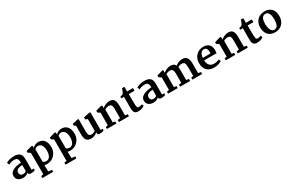

<svg xmlns="http://www.w3.org/2000/svg" viewBox="253 -2553 7137 4678"><g transform="rotate(-30 3821.5 -214.0)"><path d="M43 -177.2C24.4 -77.6 83.5 12.7 224.6 12.7C294.4 12.7 341.8 -13.7 375 -46.9V-42.5C375 6.8 425.3 12.7 449.7 12.7C485.8 12.7 533.2 6.3 561.5 -12.2V-55.7H498.5L499 -368.2C499 -520 407.7 -559.6 288.6 -559.6C188.5 -559.6 96.2 -527.3 63.5 -500.5L89.8 -438.5C118.2 -454.1 178.7 -478.5 243.2 -478.5C313.5 -478.5 359.9 -457 359.9 -353.5V-335C265.6 -335 64.9 -300.8 43 -177.2ZM179.7 -160.2C179.7 -249.5 289.6 -271 359.9 -271C359.9 -213.9 359.4 -157.2 359.4 -100.1C340.8 -85 317.4 -70.3 289.6 -67.9C219.2 -62.5 179.7 -90.8 179.7 -160.2Z M624.5 193.4V249.5H929.2V193.4L828.6 180.7V104L823.7 1.5C842.8 5.9 871.1 11.7 899.9 11.7C1069.8 11.7 1193.4 -126 1193.4 -290.5C1193.4 -493.2 1088.4 -562 975.1 -562C886.7 -562 826.7 -511.7 811 -489.7V-549.8L781.7 -559.6L623 -512.2V-464.4L690.9 -421.4V180.7ZM828.6 -97.2V-258.8L828.1 -443.4C842.8 -457.5 873 -484.4 918.5 -484.4C981 -484.4 1057.6 -438 1056.6 -269.5C1055.7 -109.4 982.4 -59.1 922.4 -59.1C879.4 -59.1 840.8 -73.2 828.6 -97.2Z M1277.8 193.4V249.5H1582.5V193.4L1481.9 180.7V104L1477.1 1.5C1496.1 5.9 1524.4 11.7 1553.2 11.7C1723.1 11.7 1846.7 -126 1846.7 -290.5C1846.7 -493.2 1741.7 -562 1628.4 -562C1540 -562 1480 -511.7 1464.4 -489.7V-549.8L1435.1 -559.6L1276.4 -512.2V-464.4L1344.2 -421.4V180.7ZM1481.9 -97.2V-258.8L1481.4 -443.4C1496.1 -457.5 1526.4 -484.4 1571.8 -484.4C1634.3 -484.4 1710.9 -438 1710 -269.5C1709 -109.4 1635.7 -59.1 1575.7 -59.1C1532.7 -59.1 1494.1 -73.2 1481.9 -97.2Z M1974.1 -205.6C1974.6 -65.9 2004.9 12.2 2148.4 12.2C2200.2 12.2 2272.5 -14.6 2317.9 -61.5V-33.7C2317.9 1 2343.8 15.1 2379.4 15.1C2422.9 15.1 2476.6 3.4 2497.1 -9.8V-55.7H2439.9V-551.3L2418.9 -559.6L2242.7 -522.5V-466.8L2304.2 -440.4V-109.4C2287.6 -92.8 2240.2 -70.8 2196.3 -70.8C2125 -70.8 2108.4 -116.2 2108.4 -212.4V-550.8L2086.4 -559.6L1926.3 -522.5V-472.7L1974.1 -446.8Z M2585.9 0H2853.5V-55.7L2788.1 -67.9V-430.2C2818.8 -452.1 2864.3 -463.9 2888.7 -464.8C2978 -466.8 2994.1 -426.3 2994.1 -315.4V-68.4L2922.9 -55.7V0H3205.6V-55.7L3132.8 -67.4V-335.4C3132.8 -485.4 3094.7 -561 2971.7 -559.6C2900.4 -558.6 2818.8 -523.4 2770.5 -479V-549.8L2740.2 -559.6L2581.5 -512.2V-464.4L2649.4 -421.4V-66.9L2585.9 -55.7Z M3336.9 -150.9C3336.9 -37.6 3370.6 11.7 3465.3 11.7C3534.2 11.7 3612.8 -11.7 3643.1 -43.9L3622.1 -94.2C3605 -83.5 3560.1 -74.2 3530.8 -74.2C3481.9 -74.2 3472.2 -98.6 3472.2 -262.7V-470.2H3633.3V-546.4H3467.8V-676.8H3400.4C3387.2 -629.9 3367.2 -577.1 3351.1 -557.1C3332.5 -531.7 3307.6 -526.9 3262.7 -517.6V-470.2H3336.9Z M3711.9 -177.2C3693.4 -77.6 3752.4 12.7 3893.6 12.7C3963.4 12.7 4010.7 -13.7 4043.9 -46.9V-42.5C4043.9 6.8 4094.2 12.7 4118.7 12.7C4154.8 12.7 4202.1 6.3 4230.5 -12.2V-55.7H4167.5L4168 -368.2C4168 -520 4076.7 -559.6 3957.5 -559.6C3857.4 -559.6 3765.1 -527.3 3732.4 -500.5L3758.8 -438.5C3787.1 -454.1 3847.7 -478.5 3912.1 -478.5C3982.4 -478.5 4028.8 -457 4028.8 -353.5V-335C3934.6 -335 3733.9 -300.8 3711.9 -177.2ZM3848.6 -160.2C3848.6 -249.5 3958.5 -271 4028.8 -271C4028.8 -213.9 4028.3 -157.2 4028.3 -100.1C4009.8 -85 3986.3 -70.3 3958.5 -67.9C3888.2 -62.5 3848.6 -90.8 3848.6 -160.2Z M4306.6 0H4576.7V-55.7L4508.8 -67.9C4508.8 -130.9 4509.3 -256.3 4509.3 -295.4V-429.2C4536.6 -450.7 4577.1 -463.4 4601.6 -465.3C4685.5 -470.2 4716.3 -436.5 4716.3 -312V-68.4L4645 -55.7V0H4926.3V-55.7L4854.5 -67.9V-336.9C4854.5 -382.8 4851.6 -411.6 4847.2 -433.6C4876.5 -452.1 4912.1 -464.8 4943.8 -465.8C5027.8 -467.8 5051.8 -431.2 5051.8 -306.6V-67.9L4990.7 -55.7V0H5265.1V-55.7L5190.4 -67.9V-326.2C5190.4 -482.9 5142.1 -561 5016.1 -559.6C4941.9 -558.6 4873.5 -522.5 4829.6 -485.8C4803.2 -545.4 4746.6 -563.5 4676.3 -560.1C4608.9 -557.1 4533.2 -519.5 4491.2 -479V-549.8L4461.4 -559.6L4302.2 -512.2V-464.4L4370.1 -421.4V-67.4L4306.6 -55.7Z M5330.1 -264.6C5330.1 -93.3 5424.8 10.7 5593.3 12.7C5678.7 14.2 5771 -12.2 5815.4 -50.3L5793 -103C5751.5 -82.5 5690.9 -71.8 5642.1 -71.8C5551.8 -71.8 5480 -123.5 5472.7 -257.3C5472.7 -258.8 5472.2 -260.3 5472.2 -262.2H5822.3C5825.7 -287.6 5830.1 -317.9 5828.6 -358.4C5823.7 -481.9 5756.3 -563.5 5616.7 -562C5441.4 -560.5 5330.1 -431.6 5330.1 -264.6ZM5473.6 -331.5C5481.9 -425.8 5520 -501 5597.2 -501C5620.6 -501 5638.7 -495.6 5652.3 -486.3C5696.3 -457 5694.3 -387.2 5689.9 -331.5Z M5929.7 0H6197.3V-55.7L6131.8 -67.9V-430.2C6162.6 -452.1 6208 -463.9 6232.4 -464.8C6321.8 -466.8 6337.9 -426.3 6337.9 -315.4V-68.4L6266.6 -55.7V0H6549.3V-55.7L6476.6 -67.4V-335.4C6476.6 -485.4 6438.5 -561 6315.4 -559.6C6244.1 -558.6 6162.6 -523.4 6114.3 -479V-549.8L6084 -559.6L5925.3 -512.2V-464.4L5993.2 -421.4V-66.9L5929.7 -55.7Z M6680.7 -150.9C6680.7 -37.6 6714.4 11.7 6809.1 11.7C6877.9 11.7 6956.5 -11.7 6986.8 -43.9L6965.8 -94.2C6948.7 -83.5 6903.8 -74.2 6874.5 -74.2C6825.7 -74.2 6815.9 -98.6 6815.9 -262.7V-470.2H6977.1V-546.4H6811.5V-676.8H6744.1C6731 -629.9 6710.9 -577.1 6694.8 -557.1C6676.3 -531.7 6651.4 -526.9 6606.4 -517.6V-470.2H6680.7Z M7054.7 -278.3C7052.7 -122.6 7127.9 12.2 7323.2 11.7C7471.7 11.2 7600.1 -93.3 7601.1 -284.7C7601.6 -456.1 7506.8 -564.5 7336.4 -562.5C7190.4 -560.5 7057.1 -467.8 7054.7 -278.3ZM7328.1 -52.2C7233.9 -53.2 7202.1 -186 7202.1 -288.1C7202.1 -402.8 7231.9 -501 7331.5 -500C7425.8 -499 7453.6 -387.7 7453.6 -278.3C7453.6 -154.8 7427.7 -51.3 7328.1 -52.2Z"/></g></svg>

Font: Merriweather
Style: Bold
Weight: 700
Designer: Eben Sorkin ( eben@eyebytes.com )
Foundry: Sorkin Type Co.
Version: Version 1.003